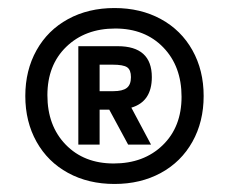

<svg xmlns="http://www.w3.org/2000/svg" viewBox="-20 -730 570 478"><path d="M487 -491Q487 -427 459 -377Q431 -327 380.5 -299.5Q330 -272 265 -272Q200 -272 149.5 -299.5Q99 -327 71 -377Q43 -427 43 -491Q43 -555 71 -605Q99 -655 149.5 -682.5Q200 -710 265 -710Q330 -710 380.5 -682.5Q431 -655 459 -605Q487 -555 487 -491ZM432 -489Q432 -565 386.5 -612Q341 -659 267 -659Q192 -659 145 -613.5Q98 -568 98 -493Q98 -417 143.5 -370Q189 -323 263 -323Q338 -323 385 -368.5Q432 -414 432 -489ZM307 -462 356 -370H299L252 -457H228V-370H175V-615H273Q358 -615 358 -538Q358 -477 307 -462ZM228 -503H262Q285 -503 295.5 -511Q306 -519 306 -538Q306 -556 296.5 -562.5Q287 -569 260 -569H228Z"/></svg>

Font: Sarabun
Style: Bold
Weight: 700
Designer: Suppakit Chalermlarp | Katatrad Co.,Ltd.
Foundry: Cadson Demak Co.,Ltd.
Version: Version 1.000; ttfautohint (v1.6)